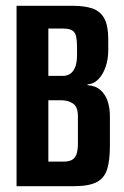

<svg xmlns="http://www.w3.org/2000/svg" viewBox="-20 -640 427 660"><path d="M36.9 0V-620H231.2Q271.6 -620 298.2 -610.7Q324.8 -601.4 338.5 -576.6Q352.1 -551.8 352.1 -505.5V-467.9Q352.1 -436.2 342.9 -409.7Q333.7 -383.3 317.7 -367.1Q301.7 -351 280.8 -350L281.1 -347.3Q309.1 -345.3 326.1 -329.8Q343.1 -314.3 350.5 -290.8Q357.8 -267.4 357.8 -240.3V-138.8Q357.8 -89.8 348.6 -59.2Q339.5 -28.6 313 -14.3Q286.5 0 234.2 0ZM146.2 -84.5H199.2Q215.6 -84.5 226.3 -89.8Q237.1 -95.2 242.4 -108.5Q247.8 -121.9 247.8 -146.4V-241Q247.8 -272.5 231.2 -283.9Q214.6 -295.3 191.4 -295.3H146.2ZM146.2 -379.1H196.1Q209.5 -379.1 220.3 -385.7Q231 -392.2 237.9 -407.9Q244.8 -423.6 244.8 -451.4V-477.9Q244.8 -500.3 241.8 -514.4Q238.7 -528.4 228.7 -535.1Q218.6 -541.8 197.1 -541.8H146.2Z"/></svg>

Font: Smooch Sans Thin
Style: Regular
Weight: 100
Designer: Robert E. Leuschke
Foundry: Robert E. Leuschke
Version: Version 1.010